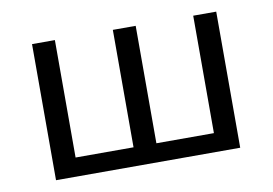

<svg xmlns="http://www.w3.org/2000/svg" viewBox="-56 -531 878 618"><g transform="rotate(-10 383.0 -222.5)"><path d="M81.1 0V-444.8H155.8V-61H345.2V-444.8H419.9V-61H607.9V-444.8H683.1V0Z"/></g></svg>

Font: CMU Sans Serif
Style: Medium
Weight: 500
Version: Version 0.7.0